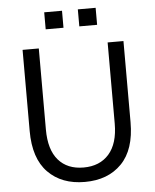

<svg xmlns="http://www.w3.org/2000/svg" viewBox="-58 -908 781 967"><g transform="rotate(-5 332.0 -424.5)"><path d="M77 -270V-680H159V-270Q159 -168 204.5 -115.5Q250 -63 332 -63Q414 -63 460.5 -116Q507 -169 507 -270V-680H587V-270Q587 -131 518 -60.5Q449 10 332 10Q215 10 146 -60.5Q77 -131 77 -270ZM202 -859H292V-773H202ZM372 -859H462V-773H372Z"/></g></svg>

Font: TASA Orbiter VF Text
Style: Regular
Weight: 400
Designer: Weizhong Zhang
Foundry: 本地遙控
Version: Version 1.001;Glyphs 3.2 (3192)